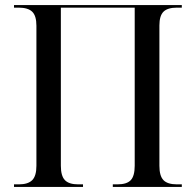

<svg xmlns="http://www.w3.org/2000/svg" viewBox="-20 -734 768 754"><path d="M35 0V-10H54Q90 -10 106.5 -26.5Q123 -43 123 -83V-633Q123 -672 106.5 -688Q90 -704 53 -704H35V-714H694V-704H675Q638 -704 622 -688Q606 -672 606 -634V-83Q606 -43 622 -26.5Q638 -10 675 -10H694V0H423V-10H441Q478 -10 493.5 -26.5Q509 -43 509 -83V-704H219V-83Q219 -43 235 -26.5Q251 -10 287 -10H306V0Z"/></svg>

Font: Noto Serif Display SemiCondensed
Style: Regular
Weight: 400
Width: 4
Designer: Monotype Design Team
Foundry: Monotype Imaging Inc.
Version: Version 2.009